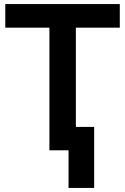

<svg xmlns="http://www.w3.org/2000/svg" viewBox="-20 -726 616 944"><path d="M6 -706H569V-590H353V-102H443V198H317V13H223V-590H6Z"/></svg>

Font: Repo
Style: DemiBold
Weight: 600
Designer: Stefan Peev
Foundry: Context Ltd
Version: Version 001.000